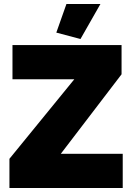

<svg xmlns="http://www.w3.org/2000/svg" viewBox="-20 -934 662 954"><path d="M379.9 -740.2 259.8 -772 310.1 -914.1H479ZM26.9 -145 349.1 -540H42V-710H584V-564.9L282.2 -169.9H589.8V0H26.9Z"/></svg>

Font: Rawline Black
Style: Regular
Weight: 900
Designer: Matt McInerney, Pablo Impallari, Rodrigo Fuenzalida
Foundry: Matt McInerney, Pablo Impallari, Rodrigo Fuenzalida
Version: Version 4.020;PS 004.020;hotconv 1.0.88;makeotf.lib2.5.64775